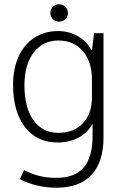

<svg xmlns="http://www.w3.org/2000/svg" viewBox="-20 -655 574 896"><path d="M463 -500V-14Q463 101 407 161Q351 221 244 221Q150 221 73 181L92 139Q131 158 165.5 166.5Q200 175 242 175Q329 175 370.5 127Q412 79 412 -21V-78Q390 -36 347 -13Q304 10 249 10Q152 10 96.5 -62Q41 -134 41 -259Q41 -335 67 -391.5Q93 -448 140.5 -479Q188 -510 251 -510Q301 -510 342 -487Q383 -464 407 -421H409L419 -500ZM409 -284Q409 -367 366.5 -416.5Q324 -466 253 -466Q180 -466 137 -409.5Q94 -353 94 -257Q94 -153 136 -94Q178 -35 252 -35Q324 -35 366.5 -79.5Q409 -124 409 -200ZM215 -594Q215 -612 227 -623.5Q239 -635 256 -635Q273 -635 285 -623.5Q297 -612 297 -594Q297 -577 285 -565.5Q273 -554 256 -554Q239 -554 227 -565.5Q215 -577 215 -594Z"/></svg>

Font: Sarabun ExtraLight
Style: Regular
Weight: 275
Designer: Suppakit Chalermlarp | Katatrad Co.,Ltd.
Foundry: Cadson Demak Co.,Ltd.
Version: Version 1.000; ttfautohint (v1.6)